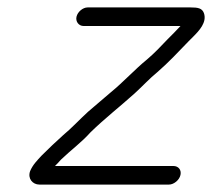

<svg xmlns="http://www.w3.org/2000/svg" viewBox="-20 -507 571 517"><path d="M205 -437H466C453 -423 447 -417 431 -401C414 -383 395 -363 376 -347C344 -321 311 -285 279 -259C261 -244 235 -221 217 -206C194 -185 173 -162 150 -143C130 -125 112 -108 92 -88C80 -75 68 -63 61 -46C54 -26 68 -10 86 -10H435C448 -10 463 -22 466 -36C469 -50 460 -60 447 -60H128C133 -65 139 -71 144 -77C171 -103 199 -123 224 -151C262 -188 303 -220 342 -255C364 -275 382 -295 404 -313C433 -338 462 -369 488 -396L500 -408C516 -424 538 -447 529 -472C524 -485 513 -487 493 -487H216C203 -487 189 -475 186 -462C183 -449 192 -437 205 -437Z"/></svg>

Font: Electronic
Style: BookIt
Weight: 400
Version: Version 1.011